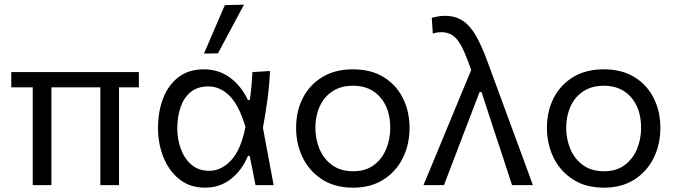

<svg xmlns="http://www.w3.org/2000/svg" viewBox="-20 -812 2966 842"><path d="M123.5 0V-429H29.5V-496H589V-429H502V0H420V-429H205.5V0Z M879.5 11Q812.5 11 766.5 -26Q720.5 -63 696.8 -122.5Q673 -182 673 -249.5Q673 -323.5 695.8 -381.8Q718.5 -440 763.2 -474Q808 -508 873.5 -508Q940 -508 989.2 -471.2Q1038.5 -434.5 1067 -373.5H1075.5Q1080.5 -407 1083 -437.5Q1085.5 -468 1087 -496L1164 -500.5Q1161.5 -439 1152.8 -374.8Q1144 -310.5 1133 -251.5Q1145 -188.5 1156.5 -126Q1168 -63 1180 0H1100.5Q1094 -32 1088 -64Q1081.5 -96 1075 -128.5H1067.5Q1040.5 -64 992 -26.5Q943.5 11 879.5 11ZM897.5 -63Q951 -63 994 -109.5Q1037 -156 1056.5 -255.5Q1027.5 -352 986 -392.5Q944.5 -433 894 -433Q846 -433 816 -408.2Q786 -383.5 771.8 -341.8Q757.5 -300 757.5 -249Q757.5 -201.5 773 -159Q788.5 -116.5 819.5 -89.8Q850.5 -63 897.5 -63ZM874.5 -577Q897.5 -630.5 920.5 -684Q943.5 -737 966 -789.5L1050 -791.5Q1021 -737.5 992.5 -684.2Q964 -631 936 -578Z M1529 11Q1447.5 11 1391.5 -25.8Q1335.5 -62.5 1307 -122Q1278.5 -181.5 1278.5 -251Q1278.5 -325.5 1308.8 -383.5Q1339 -441.5 1394.8 -474.8Q1450.5 -508 1527.5 -508Q1607 -508 1662.2 -474Q1717.5 -440 1746.8 -381.8Q1776 -323.5 1776 -251Q1776 -177.5 1746 -118Q1716 -58.5 1660.8 -23.8Q1605.5 11 1529 11ZM1529 -61Q1583.5 -61 1619.5 -88Q1655.5 -115 1673.5 -158.5Q1691.5 -202 1691.5 -251Q1691.5 -335 1647.5 -385.5Q1603.5 -436 1528.5 -436Q1474.5 -436 1437.5 -411.2Q1400.5 -386.5 1381.8 -344.8Q1363 -303 1363 -251Q1363 -202 1381.2 -158.5Q1399.5 -115 1436.5 -88Q1473.5 -61 1529 -61Z M1837 0Q1865 -67.5 1895.5 -140.5Q1925.5 -213.5 1954 -282Q1975.5 -334 1999.2 -391.2Q2023 -448.5 2046.5 -505Q2025.5 -565.5 2007.5 -602Q1989.5 -638.5 1968 -654.8Q1946.5 -671 1914.5 -671Q1909 -671 1899.2 -669.8Q1889.5 -668.5 1878 -665L1873.5 -734Q1886.5 -737.5 1901 -740Q1915.5 -742.5 1931 -742.5Q1976.5 -742.5 2008.8 -721.5Q2041 -700.5 2066.8 -656Q2092.5 -611.5 2118.5 -540L2213 -283Q2237.5 -217 2255 -169.2Q2272.5 -121.5 2287 -82Q2301.5 -42 2317 0H2225.5Q2205.5 -62 2185.2 -123.8Q2165 -185.5 2144 -248L2092 -408H2083L2020.5 -245Q1996 -181 1972.8 -120.2Q1949.5 -59.5 1927 0Z M2629 11Q2547.5 11 2491.5 -25.8Q2435.5 -62.5 2407 -122Q2378.5 -181.5 2378.5 -251Q2378.5 -325.5 2408.8 -383.5Q2439 -441.5 2494.8 -474.8Q2550.5 -508 2627.5 -508Q2707 -508 2762.2 -474Q2817.5 -440 2846.8 -381.8Q2876 -323.5 2876 -251Q2876 -177.5 2846 -118Q2816 -58.5 2760.8 -23.8Q2705.5 11 2629 11ZM2629 -61Q2683.5 -61 2719.5 -88Q2755.5 -115 2773.5 -158.5Q2791.5 -202 2791.5 -251Q2791.5 -335 2747.5 -385.5Q2703.5 -436 2628.5 -436Q2574.5 -436 2537.5 -411.2Q2500.5 -386.5 2481.8 -344.8Q2463 -303 2463 -251Q2463 -202 2481.2 -158.5Q2499.5 -115 2536.5 -88Q2573.5 -61 2629 -61Z"/></svg>

Font: Heraclito
Style: Regular
Weight: 400
Designer: Kostas Bartsokas (font) & Cristiano Sobral (main changes)
Foundry: Kostas Bartsokas (font) & Cristiano Sobral (main changes)
Version: Version 1.00;July 8, 2020;FontCreator 13.0.0.2655 64-bit